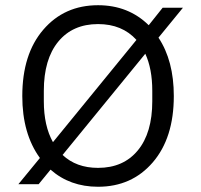

<svg xmlns="http://www.w3.org/2000/svg" viewBox="-20 -710 776 740"><path d="M357.9 9.8Q249.5 9.8 174.8 -56.2L128.9 0H50.8L133.8 -101.1Q65.9 -194.3 65.9 -339.8Q65.9 -501.5 147 -595.7Q228 -689.9 357.9 -689.9Q474.6 -689.9 553.2 -612.8L606.9 -680.2H685.1L590.8 -564.9Q649.9 -476.1 649.9 -339.8Q649.9 -178.2 568.8 -84.2Q487.8 9.8 357.9 9.8ZM148.9 -319.8Q148.9 -225.1 184.1 -162.1L505.9 -556.2Q450.7 -617.2 357.9 -617.2Q260.3 -617.2 204.6 -549.6Q148.9 -481.9 148.9 -359.9ZM221.2 -112.8Q273.9 -63 357.9 -63Q455.6 -63 511.2 -130.4Q566.9 -197.8 566.9 -319.8V-359.9Q566.9 -444.8 540 -502.9Z"/></svg>

Font: TASA Orbiter Text
Style: Regular
Weight: 400
Designer: Weizhong Zhang
Version: Version 1.000;Glyphs 3.1.2 (3151)